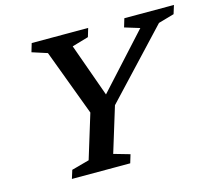

<svg xmlns="http://www.w3.org/2000/svg" viewBox="-100 -822 1062 946"><g transform="rotate(-15 431.0 -349.0)"><path d="M672.5 -631 596 -654.5 609 -698H862L848.5 -654.5L768 -631.5L453.5 -296L383 -66.5L465 -43L452 0H154.5L168 -43L258 -67.5L327 -292.5L201 -629.5L123.5 -654.5L136.5 -698H424.5L411.5 -654.5L327.5 -630L433.5 -333.5H401.5Z"/></g></svg>

Font: Newsreader 9pt Medium
Style: Italic
Weight: 500
Italic angle: -17°
Designer: Hugues Gentile
Foundry: Production Type
Version: Version 1.003